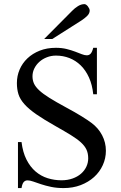

<svg xmlns="http://www.w3.org/2000/svg" viewBox="-20 -914 596 949"><path d="M503.4 -168.9Q503.4 -131.3 488 -97.7Q472.7 -64 444.8 -38.8Q417 -13.7 378.7 1Q340.3 15.6 294.4 15.6Q260.7 15.6 232.9 9.8Q205.1 3.9 183.1 -3.4Q161.1 -10.7 144.5 -16.6Q127.9 -22.5 116.2 -22.5Q104.5 -22.5 97.2 -14.2Q89.8 -5.9 86.4 15.6H68.8V-211.9H86.4Q92.8 -160.6 111.1 -124.8Q129.4 -88.9 156 -66.2Q182.6 -43.5 215.6 -33.2Q248.5 -22.9 283.7 -22.9Q314 -22.9 338.6 -31.7Q363.3 -40.5 380.4 -55.4Q397.5 -70.3 406.7 -89.8Q416 -109.4 416 -131.3Q416 -155.8 407.5 -174.3Q398.9 -192.9 379.9 -210.2Q360.8 -227.5 330.3 -246.3Q299.8 -265.1 256.3 -289.6Q197.3 -322.8 159.7 -348.9Q122.1 -375 100.6 -399.2Q79.1 -423.3 71.3 -448Q63.5 -472.7 63.5 -503.4Q63.5 -538.6 76.9 -570.1Q90.3 -601.6 115.5 -625.5Q140.6 -649.4 176.3 -663.6Q211.9 -677.7 256.3 -677.7Q285.2 -677.7 308.8 -671.9Q332.5 -666 351.1 -658.9Q369.6 -651.9 384 -646.2Q398.4 -640.6 409.2 -640.6Q420.4 -640.6 428 -648.7Q435.5 -656.7 440.9 -677.7H459V-448.2H440.9Q436 -495.1 419.9 -530.8Q403.8 -566.4 379.2 -590.6Q354.5 -614.7 323.2 -627Q292 -639.2 256.8 -639.2Q232.9 -639.2 211.7 -630.9Q190.4 -622.6 174.8 -608.6Q159.2 -594.7 149.9 -576.2Q140.6 -557.6 140.6 -537.1Q140.6 -517.6 147.9 -501.2Q155.3 -484.9 173.8 -467.5Q192.4 -450.2 224.4 -430.2Q256.3 -410.2 305.2 -383.8Q352.5 -358.4 383.5 -339.1Q414.6 -319.8 432.1 -306.6Q465.8 -281.7 484.6 -245.8Q503.4 -210 503.4 -168.9ZM423.3 -861.8Q423.3 -847.7 410.9 -835.4Q398.4 -823.2 382.8 -813L238.3 -721.2H198.2L336.9 -860.8Q349.6 -874 365.5 -883.8Q381.3 -893.6 397.5 -893.6Q401.4 -893.6 405.8 -890.6Q410.2 -887.7 414.1 -882.8Q418 -877.9 420.7 -872.3Q423.3 -866.7 423.3 -861.8Z"/></svg>

Font: Doulos SIL APac
Style: Regular
Weight: 400
Designer: Walt Agee, Victor Gaultney, Peter Martin, Debbi Hosken, Becca Hirsbrunner
Foundry: SIL International
Version: Version 5.000